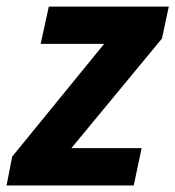

<svg xmlns="http://www.w3.org/2000/svg" viewBox="-43 -566 535 586"><path d="M-22.9 0 -5.9 -87.9 274.9 -432.1H81.1L106 -545.9H472.2L451.2 -448.2L174.8 -113.8H389.2L365.2 0Z"/></svg>

Font: Open Sans
Style: Bold Italic
Weight: 700
Italic angle: -12°
Designer: Monotype Design Team
Foundry: Monotype Imaging Inc.
Version: Version 3.003; ttfautohint (v1.8.4)